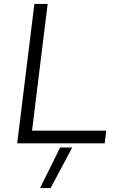

<svg xmlns="http://www.w3.org/2000/svg" viewBox="-20 -734 601 983"><path d="M68 0 156 -714H224L144 -65H524L516 0ZM350 21 239 229H185Q211 176 236.5 125Q262 74 288 21Z"/></svg>

Font: Josefin Sans
Style: Italic
Weight: 400
Italic angle: -7.5°
Designer: Santiago Orozco
Foundry: Typemade